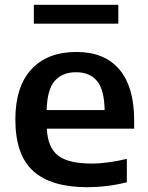

<svg xmlns="http://www.w3.org/2000/svg" viewBox="-20 -770 616 800"><path d="M344 10Q192.5 10 118.2 -57.5Q44 -125 44 -272Q44 -409 110.8 -481.2Q177.5 -553.5 298.5 -553.5Q415.5 -553.5 477.2 -480.8Q539 -408 539 -268.5V-234H175Q179 -155 222 -121.8Q265 -88.5 362.5 -88.5Q396 -88.5 433.2 -93.8Q470.5 -99 508.5 -108V-10.5Q464 0.5 423.5 5.2Q383 10 344 10ZM297 -469Q239.5 -469 208 -432.8Q176.5 -396.5 174.5 -311.5H416Q414.5 -396 384.2 -432.5Q354 -469 297 -469ZM121 -671.5V-750H473V-671.5Z"/></svg>

Font: Encode Sans Semi Expanded SemiBold
Style: Regular
Weight: 600
Width: 6
Designer: Multiple Designers
Foundry: Impallari Type
Version: Version 3.000; ttfautohint (v1.8.3) -l 8 -r 50 -G 200 -x 14 